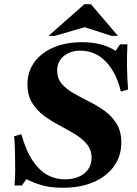

<svg xmlns="http://www.w3.org/2000/svg" viewBox="-20 -880 650 910"><path d="M251 -545Q251 -508 273 -482.5Q295 -457 329.5 -437.5Q364 -418 403 -398.5Q442 -379 476.5 -354Q511 -329 533 -293Q555 -257 555 -204Q555 -141 520.5 -92.5Q486 -44 423.5 -17Q361 10 277 10Q219 10 177 -2.5Q135 -15 105 -31L84 -1H49Q52 -35 52 -77.5Q52 -120 51 -161.5Q50 -203 47 -234L81 -244Q104 -163 136.5 -116Q169 -69 207 -49.5Q245 -30 287 -30Q324 -30 352.5 -42Q381 -54 397.5 -77Q414 -100 414 -132Q414 -170 392 -196.5Q370 -223 335.5 -244Q301 -265 262 -285.5Q223 -306 188.5 -331.5Q154 -357 132 -393Q110 -429 110 -480Q110 -539 142 -584Q174 -629 232.5 -654.5Q291 -680 370 -680Q419 -680 458 -669.5Q497 -659 528 -639L549 -670H584Q581 -619 582 -561Q583 -503 587 -456L553 -446Q539 -503 517 -540.5Q495 -578 469 -600Q443 -622 415.5 -631Q388 -640 362 -640Q314 -640 282.5 -614.5Q251 -589 251 -545ZM509 -710 381 -751 240 -710H210L380 -860H411L539 -710Z"/></svg>

Font: Brygada 1918
Style: Bold Italic
Weight: 700
Italic angle: -8°
Designer: Mateusz Machalski | Borys Kosmynka | Przemek Hoffer
Foundry: NIEPODLEGLA 2018
Version: Version 3.006